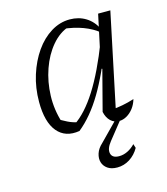

<svg xmlns="http://www.w3.org/2000/svg" viewBox="-106 -577 753 865"><g transform="rotate(-15 270.5 -144.0)"><path d="M212 3Q145 14 107.5 -31Q70 -76 70 -170Q70 -236 88.5 -294.5Q107 -353 138.5 -398Q170 -443 211.5 -468.5Q253 -494 299 -494Q341 -494 373.5 -474Q406 -454 424 -417L423 -399Q361 -450 256 -461L288 -464Q242 -449 206.5 -407Q171 -365 150.5 -306.5Q130 -248 128 -183Q126 -118 146 -56L123 -79Q147 -64 170 -52.5Q193 -41 221 -36L198 -31Q254 -68 306 -150Q358 -232 408 -362L425 -350Q376 -218 325 -132.5Q274 -47 212 3ZM390 -24 377 -52Q403 -54 429.5 -59Q456 -64 484 -73Q477 -49 463.5 -31.5Q450 -14 432.5 -4Q415 6 397 6Q374 6 357.5 -9.5Q341 -25 335 -53L384 -241L378 -243L430 -486H487ZM335 206Q307 206 290 194Q273 182 267.5 163.5Q262 145 269 123Q276 101 297 82L396 -19H419L337 84Q313 114 318.5 136.5Q324 159 356 159Q376 159 395.5 149.5Q415 140 431 123L437 142Q420 172 393 189Q366 206 335 206Z"/></g></svg>

Font: Piazzolla 8pt ExtraLight
Style: Italic
Weight: 250
Italic angle: -11.3°
Designer: Juan Pablo del Peral
Foundry: Huerta Tipografica
Version: Version 2.001